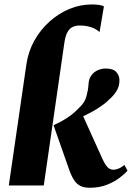

<svg xmlns="http://www.w3.org/2000/svg" viewBox="-20 -854 607 884"><path d="M20.5 0 101.5 -557.5Q110 -616.5 138 -666.8Q166 -717 207.8 -754.5Q249.5 -792 299.5 -812.8Q349.5 -833.5 402.5 -833.5Q420 -833.5 434.8 -831.5Q449.5 -829.5 458.5 -825L438.5 -706.5Q421 -722 398 -729.2Q375 -736.5 347.5 -736.5Q327.5 -736.5 313.2 -729.2Q299 -722 290 -705Q281 -688 276.5 -658L181.5 0ZM392.5 10.5Q355.5 10.5 334.5 -8.8Q313.5 -28 297.5 -75.5L226.5 -277.5Q248 -287.5 267.5 -298.2Q287 -309 306.5 -323.5Q326 -338 346.5 -360Q370 -381.5 378 -410.8Q386 -440 387.5 -465Q388.5 -490.5 400.5 -506.8Q412.5 -523 430.2 -530.8Q448 -538.5 466.5 -538.5Q501.5 -538.5 515.8 -522Q530 -505.5 530 -485Q530 -455 515.2 -432.8Q500.5 -410.5 480 -393.5Q471 -384 458 -374.2Q445 -364.5 429.8 -354.8Q414.5 -345 397.5 -336Q380.5 -327 363 -318.5L452.5 -120.5Q465 -94 476.2 -83.2Q487.5 -72.5 502.5 -72.5Q512 -72.5 525.8 -77.8Q539.5 -83 552.5 -95L567 -68Q555.5 -54.5 531.5 -36Q507.5 -17.5 472.8 -3.5Q438 10.5 392.5 10.5Z"/></svg>

Font: Merriweather 96pt Black
Style: Italic
Weight: 900
Italic angle: -7.8°
Version: Version 2.101